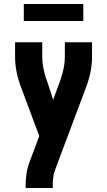

<svg xmlns="http://www.w3.org/2000/svg" viewBox="-20 -948 540 968"><path d="M109 0V-7Q109 -38 113 -68Q117 -98 127 -126L178 -262L88 -503Q73 -541 64.5 -581Q56 -621 56 -662V-735H193V-662Q193 -635 198 -608.5Q203 -582 211 -556Q212 -554 212.5 -552Q213 -550 214 -548V-547Q215 -546 215.5 -544Q216 -542 217 -540L248 -445L284 -543Q285 -545 285.5 -547Q286 -549 287 -551V-552Q296 -579 301.5 -606.5Q307 -634 307 -662V-735H444V-662Q444 -621 435.5 -581Q427 -541 412 -503L266 -114L256 -86Q249 -67 247.5 -47Q246 -27 246 -7V0ZM100 -842V-928H400V-842Z"/></svg>

Font: Iosevka Term Curly Heavy
Style: Regular
Weight: 900
Designer: Belleve Invis
Foundry: Belleve Invis
Version: Version 32.3.0